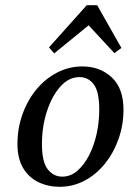

<svg xmlns="http://www.w3.org/2000/svg" viewBox="-20 -706 501 737"><path d="M209 11Q164 11 127 -7Q90 -25 68.5 -61.5Q47 -98 47 -153Q47 -214 66.5 -268Q86 -322 120 -363Q154 -404 199.5 -427.5Q245 -451 296 -451Q364 -451 409 -409Q454 -367 454 -285Q454 -226 435 -172.5Q416 -119 382.5 -77.5Q349 -36 304.5 -12.5Q260 11 209 11ZM219 -28Q251 -28 277 -50.5Q303 -73 322 -110Q341 -147 351 -192.5Q361 -238 361 -285Q361 -354 340 -382Q319 -410 285 -410Q244 -410 211.5 -373.5Q179 -337 160 -278.5Q141 -220 141 -153Q141 -85 163 -56.5Q185 -28 219 -28ZM419 -502 297 -634H351L188 -501L168 -524L313 -686H353L446 -522Z"/></svg>

Font: Lisu Bosa SemiBold
Style: Italic
Weight: 600
Italic angle: -19°
Designer: David Morse, Annie Olsen, Victor Gaultney, Frank Grießhammer (Latin)
Foundry: SIL International
Version: Version 2.000